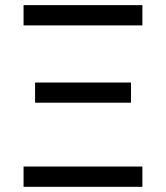

<svg xmlns="http://www.w3.org/2000/svg" viewBox="-20 -720 640 740"><path d="M70.8 0V-78.1H528.8V0ZM115.2 -324.2V-401.9H484.9V-324.2ZM70.8 -622.1V-700.2H528.8V-622.1Z"/></svg>

Font: CommitMono
Style: Regular
Weight: 400
Monospace: yes
Designer: Eigil Nikolajsen
Foundry: Eigil Nikolajsen
Version: Version 1.143